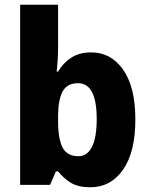

<svg xmlns="http://www.w3.org/2000/svg" viewBox="-20 -780 631 810"><path d="M225 -583Q225 -558 223.5 -530.5Q222 -503 219 -478H225Q247 -515 281 -537Q315 -559 365 -559Q448 -559 499.5 -486Q551 -413 551 -276Q551 -138 499 -64Q447 10 361 10Q310 10 279.5 -8.5Q249 -27 225 -57H216L191 0H65V-760H225ZM309 -429Q264 -429 245 -395.5Q226 -362 225 -294V-270Q225 -194 244 -157.5Q263 -121 311 -121Q348 -121 368 -160.5Q388 -200 388 -278Q388 -429 309 -429Z"/></svg>

Font: Noto Sans SemiCondensed ExtraBold
Style: Regular
Weight: 800
Width: 4
Designer: Monotype Design Team
Foundry: Monotype Imaging Inc.
Version: Version 2.013; ttfautohint (v1.8.4.7-5d5b)